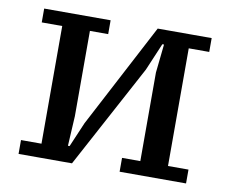

<svg xmlns="http://www.w3.org/2000/svg" viewBox="-64 -604 818 683"><g transform="rotate(10 345.5 -262.5)"><path d="M43 -525H283V-475H217V-167L211 -59H217L255 -148L453 -525H648V-475H574V-50H648V0H408V-50H474V-370L485 -473H479L437 -374L236 0H43V-50H117V-475H43Z"/></g></svg>

Font: PT Serif Caption
Style: Regular
Weight: 400
Designer: A.Korolkova, O.Umpeleva, V.Yefimov
Foundry: ParaType Ltd
Version: Version 1.000W OFL